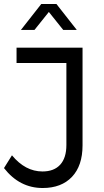

<svg xmlns="http://www.w3.org/2000/svg" viewBox="-20 -939 523 963"><path d="M0 -96 40 -160Q107 -79 193 -79Q251 -79 282 -113Q313 -147 313 -212V-623H63V-700H394V-210Q394 -108 341 -52Q288 4 194 4Q78 4 0 -96ZM85 -789 187 -919H263L365 -789H297L225 -879L153 -789Z"/></svg>

Font: Trueno
Style: Lt
Weight: 300
Designer: Julieta Ulanovsky
Foundry: Julieta Ulanovsky
Version: Version 3.001b